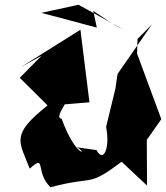

<svg xmlns="http://www.w3.org/2000/svg" viewBox="-20 -719 698 807"><path d="M303 -100C355 -72 300 -53 239 -220C205 -222 272 -300 247 -280L356 -289L318 -594L68 -437L155 -485L63 -392L180 -276C22 -150 61 -126 105 -10C176 -75 126 4 192 68C393 15 340 75 510 -53L439 -88L598 61L597 -141L587 -117L658 -218L556 -494L558 -555L619 -617L474 -408L465 -346L426 -186C444 -92 413 -34 386 -88ZM498 -595 310 -699 154 -665 387 -603 372 -673C414 -647 450 -617 498 -595Z"/></svg>

Font: Asimov Silicon
Style: Regular
Weight: 400
Designer: Google
Version: Version 2.000980; 2014